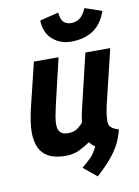

<svg xmlns="http://www.w3.org/2000/svg" viewBox="-99 -832 758 1050"><g transform="rotate(-10 280.0 -307.0)"><path d="M357 153 283 92Q308 72 331.5 49Q355 26 372 -12Q363 -16 354.5 -24.5Q346 -33 342 -40Q320 -24 284.5 -6Q249 12 206 12Q146 12 110 -7.5Q74 -27 58.5 -62.5Q43 -98 43 -147Q43 -174 47.5 -204Q52 -234 59 -267L122 -526H259L200 -276Q192 -242 187 -214.5Q182 -187 182 -166Q182 -147 188 -134Q194 -121 206.5 -114.5Q219 -108 238 -108Q269 -108 288 -120.5Q307 -133 323 -152Q325 -169 327.5 -183Q330 -197 334 -216L408 -526H546L471 -215Q467 -195 464 -175Q461 -155 461 -133Q461 -114 471.5 -103Q482 -92 495 -87Q508 -82 515 -80Q506 -41 489 -6Q472 29 441 67Q410 105 357 153ZM343 -598Q282 -598 239.5 -635.5Q197 -673 195 -741L300 -767Q301 -742 309 -726.5Q317 -711 330.5 -704.5Q344 -698 360 -698Q386 -698 406.5 -712Q427 -726 445 -766L539 -734Q515 -664 465.5 -631Q416 -598 343 -598Z"/></g></svg>

Font: Ubuntu Sans Mono
Style: Bold Italic
Weight: 700
Italic angle: -13.5°
Monospace: yes
Designer: Dalton Maag Ltd
Foundry: Dalton Maag Ltd
Version: Version 1.006